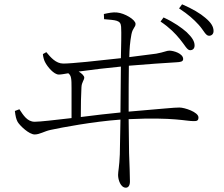

<svg xmlns="http://www.w3.org/2000/svg" viewBox="-20 -808 1040 891"><path d="M815 -626C837 -600 848 -575 862 -575C874 -575 883 -582 883 -597C883 -616 872 -634 846 -659C823 -679 789 -704 739 -727L725 -708C767 -680 794 -652 815 -626ZM902 -693C925 -668 934 -642 950 -642C962 -642 971 -650 971 -664C971 -684 960 -703 932 -726C910 -745 874 -767 825 -788L811 -769C855 -740 878 -719 902 -693ZM49 -293C52 -268 55 -255 62 -242C73 -224 115 -184 141 -184C164 -184 186 -199 214 -205C264 -216 413 -244 539 -253L536 -91C534 -36 528 -13 528 4C528 27 540 63 564 63C576 63 583 52 583 34C583 13 581 -48 579 -97L577 -255C789 -265 845 -245 880 -246C892 -246 901 -247 901 -263C901 -288 836 -309 813 -309C785 -309 746 -304 577 -290C577 -369 577 -451 578 -503C648 -509 760 -517 799 -519C815 -520 830 -521 830 -534C830 -560 785 -573 766 -573C753 -573 743 -566 705 -559L580 -543C581 -582 583 -612 590 -649C596 -679 609 -681 609 -697C609 -717 558 -747 523 -750C504 -752 485 -748 462 -743L463 -719C518 -714 540 -715 542 -684C544 -655 542 -591 541 -538C435 -526 312 -513 274 -513C239 -513 215 -542 195 -566L179 -557C180 -543 185 -527 189 -520C200 -498 230 -462 253 -462C263 -462 280 -465 297 -468C311 -457 312 -443 312 -399V-260C234 -251 166 -243 141 -243C106 -243 88 -274 70 -301ZM541 -499 539 -286C485 -281 418 -273 355 -265C355 -325 356 -364 358 -403C359 -427 371 -436 371 -448C371 -456 359 -468 345 -476C402 -484 487 -494 541 -499Z"/></svg>

Font: Noto Serif CJK HK ExtraLight
Style: Regular
Weight: 200
Designer: Ryoko NISHIZUKA 西塚涼子 (kana & ideographs); Frank Grießhammer (Latin, Greek & Cyrillic); Wenlong ZHANG 张文龙 (bopomofo); San
Foundry: Adobe
Version: Version 2.001;hotconv 1.1.0;makeotfexe 2.6.0